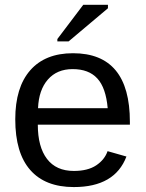

<svg xmlns="http://www.w3.org/2000/svg" viewBox="-20 -756 596 786"><path d="M134.8 -245.6H511.7V-257.3C511.7 -444.5 434.1 -538.1 278.8 -538.1C203 -538.1 144.6 -514.8 103.8 -468.3C62.9 -421.7 42.5 -354.8 42.5 -267.6C42.5 -175.8 62.9 -106.6 103.8 -60.1C144.6 -13.5 204.1 9.8 282.2 9.8C394.2 9.8 466 -31.9 497.6 -115.2L420.4 -137.2C412.3 -113.8 396.7 -94.4 373.8 -79.1C350.8 -63.8 320.3 -56.2 282.2 -56.2C234 -56.2 197.4 -72.6 172.4 -105.5C147.3 -138.3 134.8 -185.1 134.8 -245.6ZM420.9 -313H135.7C137.7 -362.8 151.1 -401.9 176 -430.4C200.9 -458.9 234.7 -473.1 277.3 -473.1C321.3 -473.1 355 -460.4 378.4 -434.8C401.9 -409.3 416 -368.7 420.9 -313ZM214.8 -586.4H260.7L421.9 -722.2V-736.3H320.8L214.8 -596.2Z"/></svg>

Font: Arimo
Style: Regular
Weight: 400
Designer: Steve Matteson
Foundry: Monotype Imaging Inc.
Version: Version 1.32